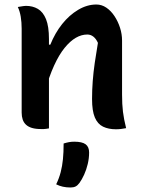

<svg xmlns="http://www.w3.org/2000/svg" viewBox="-20 -568 640 851"><path d="M539 0Q528 2 517.5 3.5Q507 5 494 5Q461 5 437 -6.5Q413 -18 400.5 -47Q388 -76 388 -129Q388 -169 391 -208.5Q394 -248 400 -289.5Q406 -331 414 -378Q406 -396 394 -405.5Q382 -415 367 -415Q341 -415 316 -400.5Q291 -386 266.5 -356Q242 -326 220 -278Q198 -230 179 -163L178 -370H203Q224 -422 255.5 -461.5Q287 -501 326.5 -524.5Q366 -548 407 -548Q431 -548 451.5 -534Q472 -520 487.5 -496.5Q503 -473 512 -445Q521 -417 521 -388Q521 -348 521 -308.5Q521 -269 521 -229Q521 -189 521 -149Q521 -105 525 -72.5Q529 -40 539 0ZM197 1Q190 2 184.5 3Q179 4 174 4Q169 4 163 4Q138 4 121.5 -1Q105 -6 95 -15.5Q85 -25 80.5 -38.5Q76 -52 76 -69Q76 -119 76 -167Q76 -215 76 -260.5Q76 -306 76 -351Q76 -396 76 -441Q76 -469 72 -493.5Q68 -518 59 -537Q65 -538 71 -539Q77 -540 83.5 -541Q90 -542 95 -542Q125 -542 148 -528.5Q171 -515 184 -483Q197 -451 197 -395Q197 -328 197 -259Q197 -190 197 -124Q197 -58 197 1ZM262 68Q275 64 286 62Q297 60 309 60Q344 60 359.5 71.5Q375 83 375 108Q375 133 369 158.5Q363 184 353 206Q343 228 332 243Q324 254 315 258.5Q306 263 293 263Q274 263 258.5 259.5Q243 256 229 249Q242 222 249 195Q256 168 259 137.5Q262 107 262 68Z"/></svg>

Font: Recursive Monospace Casual SemiBold
Style: Regular
Weight: 600
Version: Version 1.047